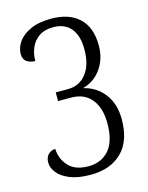

<svg xmlns="http://www.w3.org/2000/svg" viewBox="-112 -794 675 875"><g transform="rotate(-15 225.5 -357.0)"><path d="M207 10Q148 10 109.5 -5.5Q71 -21 52 -45Q33 -69 33 -93Q33 -118 46.5 -131.5Q60 -145 80 -146Q82 -98 113.5 -64Q145 -30 207 -30Q267 -30 303.5 -71Q340 -112 340 -198Q340 -269 306.5 -311Q273 -353 210 -353H149V-394H207Q261 -394 293.5 -435.5Q326 -477 326 -550Q326 -615 297 -649.5Q268 -684 215 -684Q173 -684 147 -666Q121 -648 108.5 -619Q96 -590 96 -556Q70 -557 55 -568.5Q40 -580 40 -604Q40 -634 59.5 -661.5Q79 -689 118 -706.5Q157 -724 215 -724Q300 -724 347 -679.5Q394 -635 394 -550Q394 -488 362 -442Q330 -396 276 -381V-380Q335 -366 371.5 -318.5Q408 -271 408 -198Q408 -96 354 -43Q300 10 207 10Z"/></g></svg>

Font: Noto Serif ExtraCondensed Light
Style: Regular
Weight: 300
Width: 2
Designer: Monotype Design Team
Foundry: Monotype Imaging Inc.
Version: Version 2.014; ttfautohint (v1.8.4.7-5d5b)